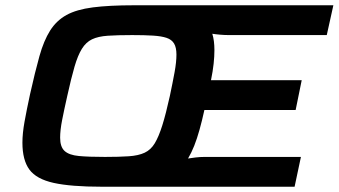

<svg xmlns="http://www.w3.org/2000/svg" viewBox="-20 -708 1284 728"><path d="M366 0Q249 0 183.5 -14.5Q118 -29 91.5 -65Q65 -101 65 -167Q65 -202 73 -246.5Q81 -291 94 -351Q113 -436 129.5 -495Q146 -554 170 -592Q194 -630 232 -651Q270 -672 332 -680Q394 -688 488 -688H1244L1219 -575H848Q832 -575 814.5 -576.5Q797 -578 785 -580Q789 -567 791 -551.5Q793 -536 793 -518Q793 -494 790 -466Q787 -438 780 -404H1124L1101 -291H755Q746 -250 736.5 -216Q727 -182 716.5 -155.5Q706 -129 693 -107Q705 -109 722 -111Q739 -113 756 -113H1121L1097 0ZM378 -113Q432 -113 468.5 -115.5Q505 -118 528.5 -129Q552 -140 567 -165Q582 -190 595.5 -233Q609 -276 624 -344Q635 -396 642 -434.5Q649 -473 649 -501Q649 -528 640 -543Q631 -558 611.5 -564.5Q592 -571 560 -573Q528 -575 481 -575Q425 -575 388.5 -572.5Q352 -570 329 -559Q306 -548 290.5 -523Q275 -498 262.5 -455Q250 -412 235 -344Q223 -291 215.5 -252.5Q208 -214 208 -186Q208 -151 225 -135.5Q242 -120 279 -116.5Q316 -113 378 -113Z"/></svg>

Font: Saira Expanded SemiBold
Style: Italic
Weight: 600
Width: 7
Italic angle: -12°
Designer: Hector Gatti with collaboration of the Omnibus-Type team
Foundry: Omnibus-Type
Version: Version 1.101